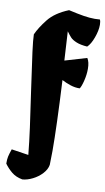

<svg xmlns="http://www.w3.org/2000/svg" viewBox="-125 -837 604 1100"><g transform="rotate(10 177.0 -287.5)"><path d="M47.9 -308.6Q27.8 -447.3 18.8 -516.4Q9.8 -585.4 9.3 -616.2Q27.8 -657.7 66.7 -706.8Q105.5 -755.9 184.1 -787.6Q237.8 -775.4 272.5 -769.8Q307.1 -764.2 337.4 -764.2Q352.5 -764.2 367.2 -765.6Q372.6 -754.9 372.6 -735.4Q372.6 -701.7 357.4 -660.2Q342.3 -618.7 322.3 -600.1Q282.7 -603 259 -612.8Q235.4 -622.6 224.4 -634Q213.4 -645.5 197.8 -667L207.5 -498.5L334.5 -536.1Q348.6 -514.6 348.6 -474.6Q348.6 -440.9 339.8 -405.5Q331.1 -370.1 321.8 -356.9Q294.9 -356 267.1 -365.2Q239.3 -374.5 216.3 -386.7Q230.5 -115.7 230.5 22.9Q230.5 67.9 229 104.5Q224.6 131.3 201.9 156Q179.2 180.7 147.9 196.3Q116.7 211.9 88.4 213.9Q50.3 207 25.4 186.5Q0.5 166 -17.6 140.6Q-18.1 115.7 -14.4 99.1Q-10.7 82.5 -1 54.7L98.1 69.8Q91.3 -0.5 79.6 -86.9Q67.9 -173.3 47.9 -308.6Z"/></g></svg>

Font: Fruktur
Style: Regular
Weight: 400
Designer: Viktoriya Grabowska
Foundry: Viktoriya Grabowska
Version: Version 1.004; ttfautohint (v1.4.1)